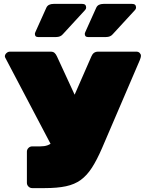

<svg xmlns="http://www.w3.org/2000/svg" viewBox="-20 -965 743 985"><path d="M145 0Q134 0 126 -8Q118 -16 118 -27V-187Q118 -198 126 -206Q134 -214 145 -214H186Q208 -214 223.5 -219.5Q239 -225 250.5 -236.5Q262 -248 270 -267L449 -676Q454 -688 462.5 -694Q471 -700 483 -700H680Q690 -700 696.5 -693.5Q703 -687 703 -679Q703 -674 701 -667.5Q699 -661 697 -656L503 -204Q477 -144 451.5 -104.5Q426 -65 394.5 -42Q363 -19 318.5 -9.5Q274 0 210 0ZM260 -188 7 -669Q5 -673 5 -676Q5 -685 13 -692.5Q21 -700 31 -700H240Q253 -700 260 -693.5Q267 -687 272 -676L386 -429ZM431 -775Q415 -775 415 -791Q415 -795 417 -799Q419 -803 420 -806L474 -926Q483 -945 511 -945H658Q678 -945 678 -926Q678 -919 672 -913L558 -789Q546 -775 524 -775ZM175 -775Q159 -775 159 -791Q159 -795 161 -799Q163 -803 164 -806L218 -926Q227 -945 255 -945H402Q422 -945 422 -926Q422 -919 416 -913L302 -789Q290 -775 268 -775Z"/></svg>

Font: Rubik Black
Style: Regular
Weight: 900
Designer: Hubert and Fischer
Foundry: Hubert and Fischer
Version: Version 2.300;gftools[0.9.30]